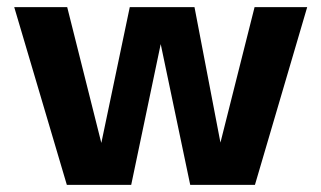

<svg xmlns="http://www.w3.org/2000/svg" viewBox="-20 -520 904 540"><path d="M697 0H515L432 -396L349 0H168L20 -500H169L265 -118L345 -500H527L600 -119L696 -500H844Z"/></svg>

Font: Fivo Sans
Style: Regular
Weight: 700
Designer: Alexander Slobzheninov
Foundry: Alexander Slobzheninov
Version: 1.0